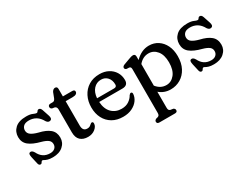

<svg xmlns="http://www.w3.org/2000/svg" viewBox="-77 -1096 2387 1862"><g transform="rotate(-30 1116.5 -165.0)"><path d="M228 -37Q262 -37 281 -54.2Q300 -71.5 300 -98.5Q300 -128 277.2 -145.5Q254.5 -163 208 -176Q120.5 -198.5 78 -233.5Q35.5 -268.5 35.5 -327.5Q35.5 -386 77.2 -424.8Q119 -463.5 202.5 -463.5Q247 -463.5 271.5 -452Q296 -440.5 309 -440.5Q315.5 -440.5 319.8 -446.2Q324 -452 328.8 -458Q333.5 -464 343 -464Q352.5 -464 360 -457.8Q367.5 -451.5 373 -435.5L398 -360.5Q411.5 -320 387 -311Q361.5 -302 343 -330Q319 -374.5 284.2 -395.5Q249.5 -416.5 206.5 -416.5Q163.5 -416.5 144 -397.5Q124.5 -378.5 124.5 -350.5Q124.5 -319.5 150.8 -300.5Q177 -281.5 228.5 -268Q306.5 -250.5 347.5 -216Q388.5 -181.5 388.5 -121Q388.5 -64.5 345.8 -27.2Q303 10 231 10Q196 10 175 3.5Q154 -3 143.2 -9.5Q132.5 -16 127.5 -16Q119.5 -16 115.2 -9.5Q111 -3 106.5 3.5Q102 10 93 10Q74.5 10 69 -15L51 -94.5Q46.5 -115 48.2 -127.8Q50 -140.5 62 -144Q84.5 -150.5 103.5 -118Q143 -37 228 -37Z M485.5 -401 461.5 -404.5Q442.5 -411 442.5 -430.5Q442.5 -440.5 449.5 -447Q456.5 -453.5 469 -453.5H493.5Q504.5 -453.5 512 -459.2Q519.5 -465 526 -480L548.5 -538.5Q563 -564.5 584 -564.5Q609 -564.5 609 -536.5V-453.5H713Q740.5 -453.5 740.5 -432.5Q740.5 -418 727.8 -408.8Q715 -399.5 687.5 -399.5H609V-126Q609 -64.5 660 -64.5Q679 -64.5 690.5 -72.2Q702 -80 709.8 -87.5Q717.5 -95 725 -95Q741.5 -94.5 739.5 -72.5Q738 -42 705.5 -16.2Q673 9.5 626.5 9.5Q572 9.5 541 -19.8Q510 -49 510 -109V-364.5Q510 -394.5 485.5 -401Z M1210.5 -290.5Q1210.5 -230.5 1147 -230.5H887Q892 -149.5 935.2 -106.8Q978.5 -64 1044.5 -64Q1093.5 -64 1126.8 -86.8Q1160 -109.5 1175.5 -139.5Q1187 -154.5 1197 -154.5Q1212.5 -154 1212 -133.5Q1209.5 -96 1185.2 -63Q1161 -30 1118.5 -9.5Q1076 11 1019 11Q950 11 899.5 -18.5Q849 -48 821.5 -100.5Q794 -153 794 -222Q794 -290.5 821.8 -345.2Q849.5 -400 900.8 -431.8Q952 -463.5 1022.5 -463.5Q1078 -463.5 1120.2 -441Q1162.5 -418.5 1186.5 -379.5Q1210.5 -340.5 1210.5 -290.5ZM1009 -409.5Q959 -409.5 925.5 -372.8Q892 -336 887 -272H1078Q1107.5 -272 1107.5 -299.5Q1107.5 -349 1080.2 -379.2Q1053 -409.5 1009 -409.5Z M1421.5 -431V-391.5Q1453.5 -425.5 1492.8 -444.5Q1532 -463.5 1576 -463.5Q1632.5 -463.5 1676.2 -434.8Q1720 -406 1744.8 -354.8Q1769.5 -303.5 1769.5 -235.5Q1769.5 -158 1740.2 -102.8Q1711 -47.5 1661.2 -18Q1611.5 11.5 1550.5 11.5Q1514 11.5 1482.2 -0.5Q1450.5 -12.5 1425 -34.5V144.5Q1425 161.5 1430.2 169.8Q1435.5 178 1446.5 181L1476 185.5Q1495 194 1495 210.5Q1495 233.5 1468 233.5H1293.5Q1266.5 233.5 1266.5 210.5Q1266.5 194.5 1286 185.5L1304 181Q1315 177.5 1320.2 169.5Q1325.5 161.5 1325.5 144.5V-343.5Q1325.5 -359 1320.8 -365.5Q1316 -372 1306.5 -374L1277 -375.5Q1258.5 -381.5 1258.5 -397Q1258.5 -414 1283.5 -423.5L1349 -447.5Q1364.5 -453.5 1375.2 -456.5Q1386 -459.5 1395 -459.5Q1421.5 -459.5 1421.5 -431ZM1535.5 -400Q1471.5 -400 1425 -344.5V-103Q1470 -46 1535.5 -46Q1590.5 -46 1628.2 -93Q1666 -140 1666 -225Q1666 -308.5 1628.8 -354.2Q1591.5 -400 1535.5 -400Z M2031.5 -37Q2065.5 -37 2084.5 -54.2Q2103.5 -71.5 2103.5 -98.5Q2103.5 -128 2080.8 -145.5Q2058 -163 2011.5 -176Q1924 -198.5 1881.5 -233.5Q1839 -268.5 1839 -327.5Q1839 -386 1880.8 -424.8Q1922.5 -463.5 2006 -463.5Q2050.5 -463.5 2075 -452Q2099.5 -440.5 2112.5 -440.5Q2119 -440.5 2123.2 -446.2Q2127.5 -452 2132.2 -458Q2137 -464 2146.5 -464Q2156 -464 2163.5 -457.8Q2171 -451.5 2176.5 -435.5L2201.5 -360.5Q2215 -320 2190.5 -311Q2165 -302 2146.5 -330Q2122.5 -374.5 2087.8 -395.5Q2053 -416.5 2010 -416.5Q1967 -416.5 1947.5 -397.5Q1928 -378.5 1928 -350.5Q1928 -319.5 1954.2 -300.5Q1980.5 -281.5 2032 -268Q2110 -250.5 2151 -216Q2192 -181.5 2192 -121Q2192 -64.5 2149.2 -27.2Q2106.5 10 2034.5 10Q1999.5 10 1978.5 3.5Q1957.5 -3 1946.8 -9.5Q1936 -16 1931 -16Q1923 -16 1918.8 -9.5Q1914.5 -3 1910 3.5Q1905.5 10 1896.5 10Q1878 10 1872.5 -15L1854.5 -94.5Q1850 -115 1851.8 -127.8Q1853.5 -140.5 1865.5 -144Q1888 -150.5 1907 -118Q1946.5 -37 2031.5 -37Z"/></g></svg>

Font: Fraunces 72pt SuperSoft
Style: Regular
Weight: 400
Version: Version 1.000;[b76b70a41]